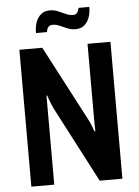

<svg xmlns="http://www.w3.org/2000/svg" viewBox="-58 -915 694 960"><g transform="rotate(-5 288.5 -435.0)"><path d="M60 0V-687H175L372 -311Q376 -304 381 -293Q386 -282 390.5 -270Q395 -258 398 -248H403Q402 -266 402 -283Q402 -300 402 -311V-687H517V0H403L205 -380Q200 -391 192 -410Q184 -429 179 -447H175Q175 -433 175 -414.5Q175 -396 175 -380V0ZM150 -763Q150 -795 159 -819Q168 -843 185.5 -856.5Q203 -870 228 -870Q250 -870 269 -862Q288 -854 306.5 -845.5Q325 -837 343 -837Q356 -837 363 -845.5Q370 -854 373 -870H427Q427 -839 418 -815.5Q409 -792 392 -778.5Q375 -765 349 -765Q328 -765 308.5 -773Q289 -781 271.5 -789Q254 -797 235 -797Q222 -797 214.5 -788Q207 -779 205 -763Z"/></g></svg>

Font: Archivo SemiBold Condensed
Style: Regular
Weight: 600
Width: 3
Version: Version 2.001